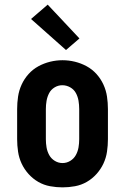

<svg xmlns="http://www.w3.org/2000/svg" viewBox="-20 -801 540 829"><path d="M250 8Q223 8 196 3Q169 -2 145.5 -15.5Q122 -29 103.5 -49.5Q85 -70 73.5 -94.5Q62 -119 58 -146Q54 -173 54 -200V-330Q54 -357 58 -384Q62 -411 73.5 -436Q85 -461 103.5 -481.5Q122 -502 146 -515Q170 -528 196.5 -534.5Q223 -541 250 -541Q277 -541 303.5 -534.5Q330 -528 354 -515Q378 -502 396.5 -481.5Q415 -461 426.5 -436Q438 -411 442 -384Q446 -357 446 -330V-200Q446 -173 442 -146Q438 -119 426.5 -94.5Q415 -70 396.5 -49.5Q378 -29 354.5 -15.5Q331 -2 304 3Q277 8 250 8ZM250 -97Q268 -97 283.5 -106.5Q299 -116 307.5 -131.5Q316 -147 319 -164.5Q322 -182 322 -200V-330Q322 -348 319 -366Q316 -384 307.5 -399.5Q299 -415 283 -424Q267 -433 249 -433Q231 -433 215.5 -423.5Q200 -414 192 -398.5Q184 -383 181 -365.5Q178 -348 178 -330V-200Q178 -182 181 -164.5Q184 -147 192.5 -131.5Q201 -116 216.5 -106.5Q232 -97 250 -97ZM265 -585 114 -719 186 -781 323 -635Z"/></svg>

Font: Iosevka Slab Extrabold
Style: Regular
Weight: 800
Monospace: yes
Designer: Belleve Invis
Foundry: Belleve Invis
Version: Version 11.1.1; ttfautohint (v1.8.3)